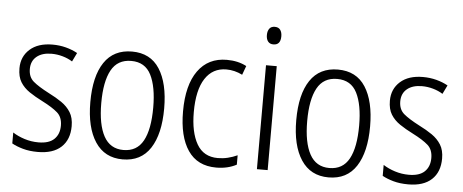

<svg xmlns="http://www.w3.org/2000/svg" viewBox="-50 -901 2363 979"><g transform="rotate(5 1132.0 -411.5)"><path d="M332 -187Q332 -118 290.5 -79.5Q249 -41 171 -41Q128 -41 94.5 -50.5Q61 -60 38 -73V-129Q64 -112 98.5 -101Q133 -90 170 -90Q224 -90 250.5 -115.5Q277 -141 277 -185Q277 -228 251 -251Q225 -274 172 -301Q134 -320 104.5 -340Q75 -360 58 -387.5Q41 -415 41 -458Q41 -518 83 -555.5Q125 -593 199 -593Q235 -593 267.5 -584.5Q300 -576 327 -561L305 -516Q283 -530 255 -538Q227 -546 198 -546Q150 -546 122 -523Q94 -500 94 -459Q94 -418 120.5 -395.5Q147 -373 201 -345Q239 -326 268 -306Q297 -286 314.5 -258Q332 -230 332 -187Z M794 -318Q794 -187 746.5 -114Q699 -41 605 -41Q513 -41 464.5 -114.5Q416 -188 416 -318Q416 -450 464 -521.5Q512 -593 606 -593Q700 -593 747 -520Q794 -447 794 -318ZM472 -318Q472 -208 504.5 -148.5Q537 -89 605 -89Q674 -89 706 -147.5Q738 -206 738 -318Q738 -424 707.5 -484.5Q677 -545 606 -545Q536 -545 504 -486.5Q472 -428 472 -318Z M1084 -41Q988 -41 939.5 -112Q891 -183 891 -312Q891 -447 943.5 -520Q996 -593 1091 -593Q1149 -593 1192 -570L1175 -524Q1135 -544 1093 -544Q1023 -544 984.5 -485Q946 -426 946 -313Q946 -210 980.5 -150Q1015 -90 1088 -90Q1114 -90 1139 -96Q1164 -102 1188 -113V-65Q1143 -41 1084 -41Z M1320 -782Q1339 -782 1348 -769.5Q1357 -757 1357 -737Q1357 -692 1320 -692Q1302 -692 1292.5 -704Q1283 -716 1283 -737Q1283 -757 1292 -769.5Q1301 -782 1320 -782ZM1347 -583V-51H1292V-583Z M1848 -318Q1848 -187 1800.5 -114Q1753 -41 1659 -41Q1567 -41 1518.5 -114.5Q1470 -188 1470 -318Q1470 -450 1518 -521.5Q1566 -593 1660 -593Q1754 -593 1801 -520Q1848 -447 1848 -318ZM1526 -318Q1526 -208 1558.5 -148.5Q1591 -89 1659 -89Q1728 -89 1760 -147.5Q1792 -206 1792 -318Q1792 -424 1761.5 -484.5Q1731 -545 1660 -545Q1590 -545 1558 -486.5Q1526 -428 1526 -318Z M2228 -187Q2228 -118 2186.5 -79.5Q2145 -41 2067 -41Q2024 -41 1990.5 -50.5Q1957 -60 1934 -73V-129Q1960 -112 1994.5 -101Q2029 -90 2066 -90Q2120 -90 2146.5 -115.5Q2173 -141 2173 -185Q2173 -228 2147 -251Q2121 -274 2068 -301Q2030 -320 2000.5 -340Q1971 -360 1954 -387.5Q1937 -415 1937 -458Q1937 -518 1979 -555.5Q2021 -593 2095 -593Q2131 -593 2163.5 -584.5Q2196 -576 2223 -561L2201 -516Q2179 -530 2151 -538Q2123 -546 2094 -546Q2046 -546 2018 -523Q1990 -500 1990 -459Q1990 -418 2016.5 -395.5Q2043 -373 2097 -345Q2135 -326 2164 -306Q2193 -286 2210.5 -258Q2228 -230 2228 -187Z"/></g></svg>

Font: Noto Sans Tamil UI Condensed Light
Style: Regular
Weight: 300
Width: 3
Designer: Jelle Bosma - Monotype Design Team
Foundry: Monotype Imaging Inc.
Version: Version 2.004; ttfautohint (v1.8.4.7-5d5b)